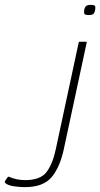

<svg xmlns="http://www.w3.org/2000/svg" viewBox="-192 -644 413 791"><path d="M-90 127Q-107 127 -130.5 124Q-154 121 -165 114Q-171 110 -172 107.5Q-173 105 -171 101L-162 88Q-160 85 -158 84Q-156 83 -153 85Q-124 98 -88 98Q-26 98 -0.5 65Q25 32 38 -30L132 -468Q133 -472 136 -472H162Q163 -472 164.5 -471Q166 -470 165 -468L71 -30Q55 45 20.5 86Q-14 127 -90 127ZM173 -582Q159 -582 156 -587Q153 -592 155 -603Q157 -614 162.5 -619Q168 -624 182 -624Q197 -624 199.5 -619Q202 -614 200 -603Q198 -592 193 -587Q188 -582 173 -582Z"/></svg>

Font: Glory Thin Thin
Style: Italic
Weight: 250
Italic angle: -12°
Version: Version 1.011